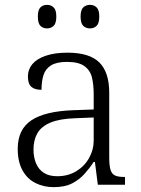

<svg xmlns="http://www.w3.org/2000/svg" viewBox="-20 -761 582 791"><path d="M201 10Q160 10 126 -7Q92 -24 72.5 -59.5Q53 -95 53 -148Q53 -228 109.5 -265.5Q166 -303 283 -307L366 -310V-372Q366 -411 359 -441Q352 -471 328 -488.5Q304 -506 256 -506Q213 -506 190 -491.5Q167 -477 159 -451Q151 -425 151 -391Q123 -391 109 -403.5Q95 -416 95 -446Q95 -475 113.5 -497Q132 -519 169 -531.5Q206 -544 258 -544Q349 -544 389.5 -503.5Q430 -463 430 -379V-112Q430 -80 435 -62.5Q440 -45 453 -38.5Q466 -32 491 -32H495V0H383L371 -94H366Q350 -69 328.5 -45Q307 -21 277 -5.5Q247 10 201 10ZM216 -35Q260 -35 294 -55.5Q328 -76 347 -110Q366 -144 366 -181V-277L292 -274Q226 -272 188 -256Q150 -240 134 -212Q118 -184 118 -145Q118 -113 128.5 -88Q139 -63 160.5 -49Q182 -35 216 -35ZM351 -644Q334 -644 323 -654.5Q312 -665 312 -693Q312 -720 323 -730.5Q334 -741 351 -741Q367 -741 378 -730.5Q389 -720 389 -693Q389 -665 378 -654.5Q367 -644 351 -644ZM174 -644Q157 -644 146.5 -654.5Q136 -665 136 -693Q136 -720 146.5 -730.5Q157 -741 174 -741Q190 -741 201 -730.5Q212 -720 212 -693Q212 -665 201 -654.5Q190 -644 174 -644Z"/></svg>

Font: Noto Serif Hebrew Light
Style: Regular
Weight: 300
Version: Version 2.003